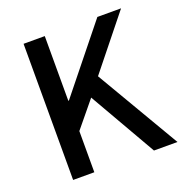

<svg xmlns="http://www.w3.org/2000/svg" viewBox="-120 -762 829 868"><g transform="rotate(-20 294.5 -327.5)"><path d="M86 0V-655H188V-344H191L441 -655H555L352 -402L588 0H475L290 -322L188 -198V0Z"/></g></svg>

Font: Assistant SemiBold
Style: Regular
Weight: 600
Designer: Hebrew By Ben Nathan, Latin by Paul Hunt
Version: Version 3.000